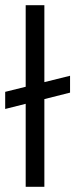

<svg xmlns="http://www.w3.org/2000/svg" viewBox="-20 -720 291 740"><path d="M0 -366 250 -428V-363L0 -300ZM79 -700H151V0H79Z"/></svg>

Font: Haskoy
Style: Regular
Weight: 400
Designer: Ertekin Erdin
Foundry: Ertekin Erdin
Version: Version 1.500